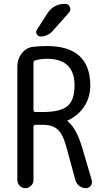

<svg xmlns="http://www.w3.org/2000/svg" viewBox="-20 -980 540 1000"><path d="M154.3 -652.3V-407.2Q154.3 -396.5 165 -396.5H202.1Q293.9 -396.5 331.1 -427.2Q368.2 -458 368.2 -535.2Q368.2 -673.8 224.6 -673.8Q191.4 -673.8 165 -666Q154.3 -663.1 154.3 -652.3ZM70.3 -42V-634.8Q70.3 -672.9 93.8 -702.6Q117.2 -732.4 153.3 -736.3Q185.5 -740.2 224.6 -740.2Q449.2 -740.2 450.2 -535.2Q450.2 -473.6 419.4 -426.3Q388.7 -378.9 333 -352.5Q331.1 -352.5 331.1 -350.6Q331.1 -349.6 332 -348.6Q377 -313.5 407.2 -213.9L458 -41Q461.9 -25.4 452.6 -12.7Q443.4 0 426.8 0Q408.2 0 393.1 -11.7Q377.9 -23.4 373 -41L325.2 -215.8Q307.6 -281.2 280.3 -305.7Q252.9 -330.1 202.1 -330.1H165Q154.3 -330.1 154.3 -319.3V-42Q154.3 -25.4 141.6 -12.7Q128.9 0 111.8 0Q94.7 0 82.5 -12.7Q70.3 -25.4 70.3 -42ZM226.6 -910.2Q258.8 -960 320.3 -960Q336.9 -960 343.8 -943.8Q350.6 -927.7 339.8 -915L255.9 -820.3Q228.5 -790 190.4 -790Q177.7 -790 171.4 -802.2Q165 -814.5 171.9 -824.2Z"/></svg>

Font: Rounded-X Mgen+ 1mn regular
Style: Regular
Weight: 400
Designer: [Source Han Sans]
Ryoko NISHIZUKA  (kana & ideographs); Paul D. Hunt (Latin, Greek & Cyrillic); Wenlong ZHANG  (bopomofo
Version: Version 1.059.20150602